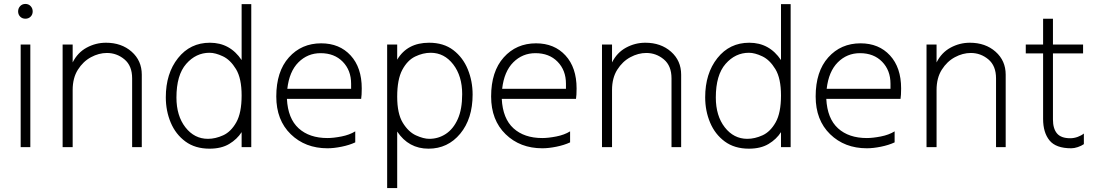

<svg xmlns="http://www.w3.org/2000/svg" viewBox="-20 -750 5572 975"><path d="M134 -3H85V-524H134ZM109 -655Q93 -655 82.5 -665.5Q72 -676 72 -692Q72 -708 82.5 -719Q93 -730 109 -730Q125 -730 135.5 -719Q146 -708 146 -692Q146 -676 135.5 -665.5Q125 -655 109 -655Z M700 -3H651V-352Q651 -416 612 -448.5Q573 -481 523 -481Q482 -481 442 -459.5Q402 -438 375.5 -396Q349 -354 349 -293V-3H298V-524H349V-433Q374 -483 420 -508Q466 -533 518 -533Q597 -533 648.5 -487.5Q700 -442 700 -371Z M1036 -45Q1074 -45 1113.5 -63Q1153 -81 1180 -129Q1207 -177 1207 -265Q1207 -352 1178.5 -399Q1150 -446 1112 -464Q1074 -482 1044 -482Q975 -482 925.5 -425.5Q876 -369 876 -255Q876 -162 921.5 -103.5Q967 -45 1036 -45ZM1044 5Q971 5 921.5 -31.5Q872 -68 847 -127.5Q822 -187 822 -256Q822 -377 884 -455Q946 -533 1046 -533Q1148 -533 1207 -445V-729H1256V-3H1207V-79Q1184 -43 1144 -19Q1104 5 1044 5Z M1763 -299V-325Q1763 -393 1720.5 -436.5Q1678 -480 1608 -480Q1542 -480 1495.5 -433.5Q1449 -387 1439 -299ZM1643 3Q1530 3 1456.5 -68.5Q1383 -140 1383 -260Q1383 -387 1447 -458.5Q1511 -530 1611 -530Q1704 -530 1760.5 -468.5Q1817 -407 1817 -301Q1817 -266 1814 -248H1437Q1442 -148 1496.5 -98.5Q1551 -49 1643 -49Q1673 -49 1714 -57Q1755 -65 1784 -83V-27Q1754 -13 1714.5 -5Q1675 3 1643 3Z M2160 -45Q2206 -45 2244 -70Q2282 -95 2304.5 -145Q2327 -195 2327 -272Q2327 -364 2281.5 -423Q2236 -482 2167 -482Q2128 -482 2088.5 -463Q2049 -444 2023 -395.5Q1997 -347 1997 -259Q1997 -173 2025.5 -126.5Q2054 -80 2092.5 -62.5Q2131 -45 2160 -45ZM1997 205H1946V-524H1997V-447Q2048 -533 2159 -533Q2233 -533 2282 -495.5Q2331 -458 2355.5 -398Q2380 -338 2380 -270Q2380 -147 2317 -71Q2254 5 2156 5Q2055 5 1997 -82Z M2854 -299V-325Q2854 -393 2811.5 -436.5Q2769 -480 2699 -480Q2633 -480 2586.5 -433.5Q2540 -387 2530 -299ZM2734 3Q2621 3 2547.5 -68.5Q2474 -140 2474 -260Q2474 -387 2538 -458.5Q2602 -530 2702 -530Q2795 -530 2851.5 -468.5Q2908 -407 2908 -301Q2908 -266 2905 -248H2528Q2533 -148 2587.5 -98.5Q2642 -49 2734 -49Q2764 -49 2805 -57Q2846 -65 2875 -83V-27Q2845 -13 2805.5 -5Q2766 3 2734 3Z M3439 -3H3390V-352Q3390 -416 3351 -448.5Q3312 -481 3262 -481Q3221 -481 3181 -459.5Q3141 -438 3114.5 -396Q3088 -354 3088 -293V-3H3037V-524H3088V-433Q3113 -483 3159 -508Q3205 -533 3257 -533Q3336 -533 3387.5 -487.5Q3439 -442 3439 -371Z M3775 -45Q3813 -45 3852.5 -63Q3892 -81 3919 -129Q3946 -177 3946 -265Q3946 -352 3917.5 -399Q3889 -446 3851 -464Q3813 -482 3783 -482Q3714 -482 3664.5 -425.5Q3615 -369 3615 -255Q3615 -162 3660.5 -103.5Q3706 -45 3775 -45ZM3783 5Q3710 5 3660.5 -31.5Q3611 -68 3586 -127.5Q3561 -187 3561 -256Q3561 -377 3623 -455Q3685 -533 3785 -533Q3887 -533 3946 -445V-729H3995V-3H3946V-79Q3923 -43 3883 -19Q3843 5 3783 5Z M4502 -299V-325Q4502 -393 4459.5 -436.5Q4417 -480 4347 -480Q4281 -480 4234.5 -433.5Q4188 -387 4178 -299ZM4382 3Q4269 3 4195.5 -68.5Q4122 -140 4122 -260Q4122 -387 4186 -458.5Q4250 -530 4350 -530Q4443 -530 4499.5 -468.5Q4556 -407 4556 -301Q4556 -266 4553 -248H4176Q4181 -148 4235.5 -98.5Q4290 -49 4382 -49Q4412 -49 4453 -57Q4494 -65 4523 -83V-27Q4493 -13 4453.5 -5Q4414 3 4382 3Z M5087 -3H5038V-352Q5038 -416 4999 -448.5Q4960 -481 4910 -481Q4869 -481 4829 -459.5Q4789 -438 4762.5 -396Q4736 -354 4736 -293V-3H4685V-524H4736V-433Q4761 -483 4807 -508Q4853 -533 4905 -533Q4984 -533 5035.5 -487.5Q5087 -442 5087 -371Z M5420 3Q5342 3 5309.5 -37Q5277 -77 5277 -146V-479H5189V-524H5277V-655H5327V-524H5480V-479H5327V-143Q5327 -97 5347.5 -72.5Q5368 -48 5415 -48Q5434 -48 5453 -55Q5472 -62 5484 -72V-18Q5471 -9 5453 -3Q5435 3 5420 3Z"/></svg>

Font: LXGW 975 Gothic SC 200W
Style: Regular
Weight: 200
Version: Version 2.01;February 25, 2021